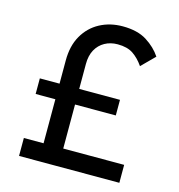

<svg xmlns="http://www.w3.org/2000/svg" viewBox="-105 -797 829 889"><g transform="rotate(15 309.5 -352.0)"><path d="M160.5 -2.5V-483.2Q160.5 -552.8 188.6 -602.1Q216.8 -651.5 265.6 -677.8Q314.5 -704 375.2 -704Q446.2 -704 490.9 -675.8Q535.5 -647.5 561.2 -608.5L499.2 -546.5Q476.5 -579.5 448.4 -598.5Q420.2 -617.5 374 -617.5Q339.8 -617.5 312.6 -602.5Q285.5 -587.5 270.1 -559.5Q254.8 -531.5 254.8 -491.5V-2.5ZM66 0V-86H546.8V0ZM66 -297V-371.8H450.2V-297Z"/></g></svg>

Font: Outfit Thin
Style: Regular
Weight: 100
Designer: Rodrigo Fuenzalida
Foundry: fragTYPE
Version: Version 1.100;gftools[0.9.27]